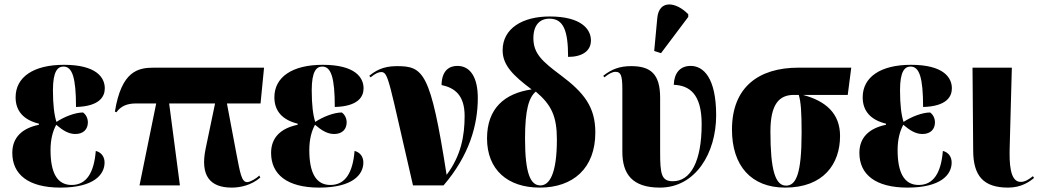

<svg xmlns="http://www.w3.org/2000/svg" viewBox="-20 -844 4727 874"><path d="M255 10C407 10 456 -49 456 -104C456 -129 443 -150 416 -157C408 -58 374 -2 306 -2C238 -2 210 -61 210 -161C210 -211 221 -249 236 -276C265 -251 292 -234 323 -234C360 -234 380 -256 380 -287C380 -305 372 -322 358 -332C323 -332 273 -313 237 -289C227 -320 221 -366 221 -433C221 -519 242 -541 269 -541C309 -541 326 -491 326 -357C433 -360 457 -404 457 -442C457 -491 419 -549 271 -549C132 -549 51 -493 51 -401C51 -338 88 -298 157 -281V-276C80 -260 36 -218 36 -148C36 -50 109 10 255 10Z M615 0H799L750 -373H959L916 -167C891 -46 934 10 1035 10C1072 10 1124 0 1165 -36L1160 -45C1147 -31 1118 -15 1105 -15C1079 -15 1073 -58 1056 -145L1013 -373H1166L1182 -536H681C608 -536 533 -521 503 -336L510 -333C530 -361 559 -373 598 -373H691Z M1433 10C1585 10 1634 -49 1634 -104C1634 -129 1621 -150 1594 -157C1586 -58 1552 -2 1484 -2C1416 -2 1388 -61 1388 -161C1388 -211 1399 -249 1414 -276C1443 -251 1470 -234 1501 -234C1538 -234 1558 -256 1558 -287C1558 -305 1550 -322 1536 -332C1501 -332 1451 -313 1415 -289C1405 -320 1399 -366 1399 -433C1399 -519 1420 -541 1447 -541C1487 -541 1504 -491 1504 -357C1611 -360 1635 -404 1635 -442C1635 -491 1597 -549 1449 -549C1310 -549 1229 -493 1229 -401C1229 -338 1266 -298 1335 -281V-276C1258 -260 1214 -218 1214 -148C1214 -50 1287 10 1433 10Z M1860 0H1999C2116 -136 2155 -274 2155 -398C2155 -490 2122 -544 2062 -544C2027 -544 1991 -525 1990 -457C2050 -444 2095 -411 2095 -316C2095 -226 2079 -136 2013 -48C1940 -516 1908 -543 1786 -543C1720 -543 1686 -519 1661 -499L1667 -492C1689 -510 1704 -516 1715 -516C1749 -516 1749 -478 1860 0Z M2437 10C2589 10 2690 -78 2690 -241C2690 -357 2639 -422 2532 -502C2449 -564 2408 -600 2408 -670C2408 -731 2438 -759 2481 -759C2545 -759 2566 -705 2566 -585C2629 -585 2670 -611 2670 -660C2670 -711 2626 -769 2482 -769C2359 -769 2268 -715 2268 -615C2268 -547 2316 -500 2400 -437C2276 -419 2197 -350 2197 -214C2197 -71 2291 10 2437 10ZM2440 0C2395 0 2370 -53 2370 -214C2370 -346 2388 -401 2419 -427C2490 -367 2515 -315 2515 -209C2515 -52 2481 0 2440 0Z M2989 -602 3113 -767V-779C3058 -836 2980 -847 2972 -762L2958 -612ZM2984 10C3146 10 3240 -147 3240 -319C3240 -490 3182 -544 3124 -544C3076 -544 3049 -512 3047 -458C3118 -455 3174 -417 3174 -279C3174 -107 3123 -19 3043 -19C2991 -19 2985 -51 2985 -151V-399C2985 -508 2941 -543 2853 -543C2803 -543 2765 -530 2726 -499L2731 -492C2754 -510 2768 -517 2782 -517C2806 -517 2813 -501 2813 -437V-153C2813 -52 2858 10 2984 10Z M3554 10C3729 10 3804 -98 3804 -225C3804 -327 3740 -384 3635 -412H3839L3855 -536H3615C3433 -536 3312 -447 3312 -254C3312 -90 3399 10 3554 10ZM3558 1C3509 1 3487 -71 3487 -245C3487 -369 3526 -412 3594 -412H3616C3626 -380 3629 -331 3629 -240C3629 -50 3603 1 3558 1Z M4111 10C4263 10 4312 -49 4312 -104C4312 -129 4299 -150 4272 -157C4264 -58 4230 -2 4162 -2C4094 -2 4066 -61 4066 -161C4066 -211 4077 -249 4092 -276C4121 -251 4148 -234 4179 -234C4216 -234 4236 -256 4236 -287C4236 -305 4228 -322 4214 -332C4179 -332 4129 -313 4093 -289C4083 -320 4077 -366 4077 -433C4077 -519 4098 -541 4125 -541C4165 -541 4182 -491 4182 -357C4289 -360 4313 -404 4313 -442C4313 -491 4275 -549 4127 -549C3988 -549 3907 -493 3907 -401C3907 -338 3944 -298 4013 -281V-276C3936 -260 3892 -218 3892 -148C3892 -50 3965 10 4111 10Z M4569 10C4629 10 4667 -17 4687 -34L4682 -42C4664 -28 4647 -16 4626 -16C4575 -16 4575 -109 4576 -166L4586 -536H4407L4410 -160C4410 -43 4457 10 4569 10Z"/></svg>

Font: Noto Serif Display Condensed Black
Style: Regular
Weight: 900
Width: 3
Designer: Monotype Design Team
Foundry: Monotype Imaging Inc.
Version: Version 2.009